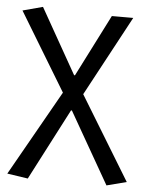

<svg xmlns="http://www.w3.org/2000/svg" viewBox="-54 -601 653 858"><g transform="rotate(5 272.5 -172.0)"><path d="M10 199 226 -183 14 -533 104 -557 269 -265H273L414 -543H510L317 -184L545 190L456 213L273 -107H269L103 213Z"/></g></svg>

Font: Noto Sans SC
Style: Regular
Weight: 400
Designer: Ryoko NISHIZUKA ____ (kana & ideographs); Paul D. Hunt (Latin, Greek & Cyrillic); Wenlong ZHANG ___ (bopomofo); Sandoll 
Foundry: Adobe Systems Incorporated
Version: Version 1.004